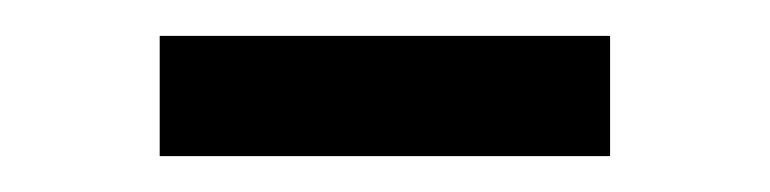

<svg xmlns="http://www.w3.org/2000/svg" viewBox="-20 -331 429 107"><path d="M69 -244V-311H320V-244Z"/></svg>

Font: Domine
Style: Regular
Weight: 400
Designer: Pablo Impallari, Rodrigo Fuenzalida, Brenda Gallo
Foundry: Pablo Impallari, Rodrigo Fuenzalida, Brenda Gallo
Version: Version 2.000